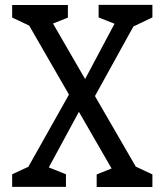

<svg xmlns="http://www.w3.org/2000/svg" viewBox="-20 -750 660 770"><path d="M367.7 -50.5 455.7 -85.8 445.8 -42.5 75.2 -685.2 120.7 -636.3 28.8 -679.5V-730H252.3V-679.5L164.3 -644.2L175.7 -684.7L547.2 -42.5L498.2 -94.2L591.2 -50.5V0H367.7ZM28.8 -51 121.8 -94.2 72.7 -43.7 273.2 -400.3 313.2 -332.5 156.8 -43.7 148 -89.8 244.5 -51V-0.5H28.8ZM307.3 -406.7 455.5 -685.2 464.7 -644.7 375.5 -680.2V-730.5H591.2V-680.2L499.3 -636.3L538.2 -685.8L347.3 -340.2Z"/></svg>

Font: Monaspace Xenon Var ExtraLight
Style: Regular
Weight: 200
Designer: Riley Cran and the Lettermatic Team
Version: Version 1.200 (Monaspace Xenon Var)